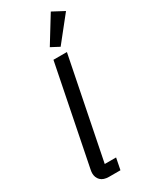

<svg xmlns="http://www.w3.org/2000/svg" viewBox="-248 -1044 879 1100"><g transform="rotate(-30 191.0 -493.5)"><path d="M121 0Q84 0 65.5 -18.5Q47 -37 47 -66Q47 -75 50 -90L180 -740H269L136 -76H211L196 0ZM253 -784 198 -813 305 -987 382 -946Z"/></g></svg>

Font: IBM Plex Sans Text
Style: Italic
Weight: 450
Italic angle: -11°
Designer: Mike Abbink, Paul van der Laan, Pieter van Rosmalen
Foundry: Bold Monday
Version: Version 3.005